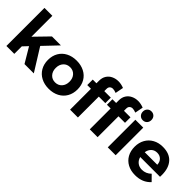

<svg xmlns="http://www.w3.org/2000/svg" viewBox="117 -1709 2647 2647"><g transform="rotate(45 1440.0 -385.5)"><path d="M232.9 0H79.1V-742.2H232.9V-334L430.2 -537.1H605L408.2 -330.1L613.8 0H432.1L301.8 -219.2L232.9 -146Z M811.3 -374Q773.9 -333 773.9 -267.1Q773.9 -201.2 811.3 -160.2Q848.6 -119.1 908.2 -119.1Q967.8 -119.1 1005.4 -160.2Q1043 -201.2 1043 -267.1Q1043 -333 1005.4 -374Q967.8 -415 908.2 -415Q848.6 -415 811.3 -374ZM1160.9 -413.1Q1196.8 -351.1 1196.8 -269.5Q1196.8 -188 1160.9 -125.5Q1125 -63 1059.3 -28.6Q993.7 5.9 908.2 5.9Q822.8 5.9 757.3 -28.6Q691.9 -63 655.8 -125.5Q619.6 -188 619.6 -269.5Q619.6 -351.1 655.8 -413.1Q691.9 -475.1 757.3 -509Q822.8 -543 908.2 -543Q993.7 -543 1059.3 -509Q1125 -475.1 1160.9 -413.1Z M1473.6 -559.1V-514.2H1600.6V-407.2H1473.6V0H1320.8V-407.2H1248.5V-514.2H1320.8V-564.9Q1320.8 -623 1347.2 -664.6Q1373.5 -706.1 1418.7 -727.5Q1463.9 -749 1517.1 -749Q1570.3 -749 1625 -727.1L1601.6 -606.9Q1562.5 -622.1 1536.1 -622.1Q1509.8 -622.1 1491.7 -606Q1473.6 -589.8 1473.6 -559.1Z M1857.4 -559.1V-514.2H1984.4V-407.2H1857.4V0H1704.6V-407.2H1632.3V-514.2H1704.6V-564.9Q1704.6 -623 1731 -664.6Q1757.8 -706.1 1802.7 -727.5Q1847.7 -749 1900.9 -749Q1954.1 -749 2008.8 -727.1L1985.4 -606.9Q1946.3 -622.1 1919.9 -622.1Q1893.6 -622.1 1875.5 -606Q1857.4 -589.8 1857.4 -559.1ZM2055.7 -538.1H2209.5V0H2055.7ZM2131.8 -605Q2095.7 -605 2072.3 -629.4Q2048.8 -653.8 2048.8 -691.4Q2048.8 -729 2072.3 -752.9Q2095.7 -776.9 2131.8 -776.9Q2168 -776.9 2191.9 -752.9Q2215.3 -729 2215.3 -690.9Q2215.3 -652.8 2191.9 -628.9Q2168.5 -605 2131.8 -605Z M2463.4 -313H2708Q2706.1 -366.2 2674.1 -398.2Q2642.1 -430.2 2590.8 -430.2Q2539.6 -430.2 2505.9 -398.7Q2472.2 -367.2 2463.4 -313ZM2588.4 -543Q2718.3 -543 2785.6 -468Q2853 -393.1 2853 -258.8Q2853 -234.9 2852.1 -222.2H2466.3Q2479.5 -171.4 2516.4 -142.6Q2553.2 -113.8 2605 -113.8Q2684.1 -113.8 2741.2 -170.9L2822.3 -88.9Q2737.8 5.9 2592.3 5.9Q2507.3 5.9 2443.8 -28.1Q2380.4 -62 2345.7 -124Q2311 -186 2311 -267.6Q2311 -349.1 2346.2 -411.6Q2381.3 -474.1 2444.3 -508.5Q2507.3 -543 2588.4 -543Z"/></g></svg>

Font: Montserrat-SemiBold
Style: Regular
Weight: 600
Designer: Julieta Ulanovsky
Foundry: Julieta Ulanovsky
Version: Version 6.001